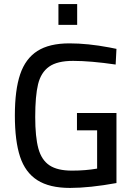

<svg xmlns="http://www.w3.org/2000/svg" viewBox="-20 -912 654 943"><path d="M53 0ZM53 -345Q53 -470 79 -547Q105 -624 163.5 -661.5Q222 -699 321 -699Q411 -699 517 -679L552 -672L548 -595Q425 -613 339 -613Q261 -613 221 -584.5Q181 -556 167 -498.5Q153 -441 153 -338Q153 -239 168.5 -182.5Q184 -126 223 -100Q262 -74 333 -74Q401 -74 457 -84V-272H358V-357H552V-13Q420 11 324 11Q223 11 163.5 -27Q104 -65 78.5 -142.5Q53 -220 53 -345ZM267 -892H359V-790H267Z"/></svg>

Font: sheba-seeBold
Style: Regular
Weight: 600
Designer: Mohamed Galeb, the designers
Foundry: Kief Type Foundry
Version: Version 2.010; ttfautohint (v1.5.33-1714) -l 8 -r 50 -G 200 